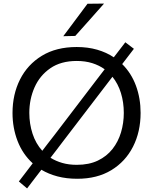

<svg xmlns="http://www.w3.org/2000/svg" viewBox="-20 -989 857 1074"><path d="M131.5 65 85.5 26Q106 -0.5 125.2 -25.8Q144.5 -51 163 -75.5Q106.5 -127 78.2 -200.5Q50 -274 50 -357Q50 -461 92 -544.5Q134 -628 214.2 -677Q294.5 -726 409 -726Q471.5 -726 523.5 -711Q575.5 -696 616.5 -668.5Q632.5 -689 648.5 -710Q664.5 -731 681 -752.5L729 -716Q712 -694 695.8 -672.8Q679.5 -651.5 663.5 -630.5Q714.5 -580 740.5 -509.5Q766.5 -439 766.5 -357.5Q766.5 -252 724.2 -168.8Q682 -85.5 602.8 -37.2Q523.5 11 412 11Q352 11 301.8 -2.2Q251.5 -15.5 211.5 -39.5Q191.5 -13.5 171.8 12.2Q152 38 131.5 65ZM144 -357.5Q144 -296.5 162 -241.2Q180 -186 216.5 -145.5Q232.5 -166.5 249.2 -188.2Q266 -210 284 -233L480.5 -490.5Q503 -520 524 -547.5Q545 -575 565.5 -601.5Q535 -623.5 496 -635.8Q457 -648 409.5 -648Q320.5 -648 261.5 -607.2Q202.5 -566.5 173.2 -500.2Q144 -434 144 -357.5ZM409.5 -67Q478 -67 527.5 -90.8Q577 -114.5 609.2 -155.5Q641.5 -196.5 657 -248.8Q672.5 -301 672.5 -357.5Q672.5 -416.5 656.5 -468.5Q640.5 -520.5 609 -559.5Q570.5 -509 529 -455L330.5 -195.5Q313 -172 296 -150Q279 -128 262.5 -106.5Q292 -88 328.5 -77.5Q365 -67 409.5 -67ZM334 -786.5Q368 -832 402 -877.5Q436 -922.5 469.5 -968L562 -969Q521 -922.5 481 -877.5Q441 -832.5 401 -788Z"/></svg>

Font: Heraclito
Style: Regular
Weight: 400
Designer: Kostas Bartsokas (font) & Cristiano Sobral (main changes)
Foundry: Kostas Bartsokas (font) & Cristiano Sobral (main changes)
Version: Version 1.00;July 8, 2020;FontCreator 13.0.0.2655 64-bit